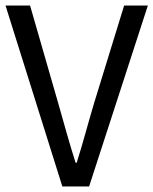

<svg xmlns="http://www.w3.org/2000/svg" viewBox="-20 -676 556 696"><path d="M206 0H303L516 -656H430L321 -302C298 -225 282 -162 258 -86H254C230 -162 213 -225 191 -302L89 -656H0Z"/></svg>

Font: DAIFUKU Sans
Style: Regular
Weight: 400
Designer: Original font ‘Source Han Sans JP’ : Paul D. Hunt
Foundry: Daifuku
Version: Version 1.000